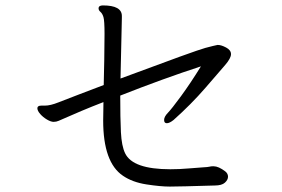

<svg xmlns="http://www.w3.org/2000/svg" viewBox="-20 -714 1040 709"><path d="M722 -469Q683 -406 648.5 -359Q614 -312 600 -297.5Q586 -283 586 -271Q586 -259 596 -259Q606 -259 621 -271Q686 -329 738 -389Q790 -449 811.5 -474Q833 -499 833 -514Q833 -529 815 -538.5Q797 -548 785 -548H783Q772 -546 738 -537Q704 -528 425 -424Q428 -561 429 -601.5Q430 -642 430 -648V-655Q430 -694 360 -694Q344 -694 344 -683Q344 -676 351 -670Q358 -664 362 -651Q366 -638 366 -588.5Q366 -539 365 -493Q364 -447 363 -400Q316 -382 271 -365Q226 -348 196 -336Q166 -324 146 -324H133Q118 -324 118 -314.5Q118 -305 128.5 -293Q139 -281 153.5 -272.5Q168 -264 178 -264Q188 -264 197 -268Q206 -272 213 -275L280 -304Q318 -320 362 -337Q362 -318 361.5 -300.5Q361 -283 361 -269Q361 -114 434 -65Q469 -41 521 -33Q573 -25 607 -25Q641 -25 773 -29Q799 -29 810.5 -39.5Q822 -50 822 -61.5Q822 -73 812 -81Q787 -100 769 -100H766Q759 -100 753.5 -98.5Q748 -97 729 -96Q710 -95 676.5 -92Q643 -89 609 -89Q470 -89 442 -148Q429 -175 426.5 -226Q424 -277 424 -361Q584 -424 722 -469Z"/></svg>

Font: LXGW WenKai Mono TC
Style: Regular
Weight: 400
Designer: LXGW / Fontworks Inc.
Foundry: LXGW / Fontworks Inc.
Version: Version 1.330